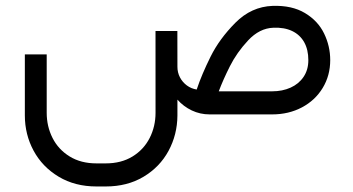

<svg xmlns="http://www.w3.org/2000/svg" viewBox="-20 -401 1239 673"><path d="M1137.5 -190.2Q1137.5 -239.5 1115.9 -283.8Q1094.4 -328.1 1048.9 -355.3Q1003.4 -382.6 935.6 -380.4Q861.1 -377.7 805 -321.2Q748.9 -264.7 718 -202.2Q687.1 -139.8 670.5 -90.1Q669.9 -88.6 669.7 -87.2Q650.6 -90 635.1 -101.4Q619.6 -112.9 610.7 -129.9Q601.9 -147 601.9 -166.7L601.7 -292.4H525.1L525.2 -5.6Q525.2 42 504.7 82.5Q484.2 123 444.7 147.4Q405.1 171.7 350.7 171.7H318.2Q263.6 171.7 224.1 147.4Q184.5 123 164.1 82.5Q143.7 42 143.7 -5.6V-210.4H67.1V3.5Q67.1 70.3 97.8 127.3Q128.6 184.2 185.7 218.4Q242.7 252.6 318.2 252.6H350.7Q426 252.6 482.9 218.7Q539.9 184.7 570.7 127.9Q601.4 71 601.9 4V-51.8Q622.9 -27.9 652.2 -13.9Q681.5 0 714.6 0H933.9Q991.8 0 1038.3 -24.6Q1084.8 -49.3 1111.1 -92.7Q1137.5 -136.2 1137.5 -190.2ZM938.3 -303.8Q976.5 -305.4 1004 -292.3Q1031.6 -279.1 1046.2 -253.1Q1060.8 -227.1 1060.8 -190.2Q1060.8 -156.3 1044.1 -131.6Q1027.4 -106.8 998.7 -93.9Q969.9 -80.9 933.9 -80.9H746.8Q761.8 -121 785.9 -168.9Q810 -216.9 849.8 -259.5Q889.6 -302.1 938.3 -303.8Z"/></svg>

Font: Arad-VF Thin Dots1
Style: Regular
Weight: 100
Designer: Mohammad Darvishi
Version: Version 1.000;August 30, 2024;FontCreator 15.0.0.2992 64-bit